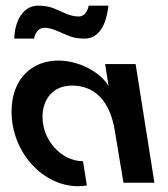

<svg xmlns="http://www.w3.org/2000/svg" viewBox="-20 -632 582 664"><path d="M376.5 -183 407 0H514L449 -410.5H343.5L355.5 -334.5C329.5 -379.5 257 -422.5 181.5 -422.5C91 -422.5 20 -360 20 -246C20 -104.5 129 12 250 12C260.5 12 270.5 11 280.5 9.5L267 -74.5C193 -74.5 127 -146 127 -228C127 -290.5 165 -336 228.5 -336C308.5 -336 360 -282 376.5 -183ZM29.5 -498.5H98C100 -514.5 112.5 -536 132.5 -536C162 -536 185 -520.5 218 -508C233.5 -501.5 252 -498.5 272.5 -498.5C310 -498.5 333 -526 344.5 -562C350 -579.5 353.5 -596.5 355 -612.5H286.5C284.5 -598 274.5 -575 252.5 -575C220.5 -575 197.5 -590.5 165 -603.5C149.5 -609.5 131.5 -612.5 111 -612.5C60.5 -612.5 30.5 -559.5 29.5 -498.5Z"/></svg>

Font: Font.Observer
Style: Regular
Weight: 500
Italic angle: 9°
Version: Version 1.001;FEAKit 1.0